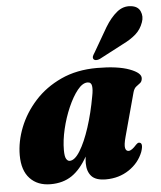

<svg xmlns="http://www.w3.org/2000/svg" viewBox="-52 -749 675 804"><g transform="rotate(-5 286.0 -347.0)"><path d="M458 -160Q449 -127 452 -113.8Q455 -100.5 466 -100.5Q479 -100.5 499.5 -124Q506.5 -131 511 -131Q531.5 -131 518 -91.5Q500.5 -46.5 458.2 -18.2Q416 10 361 10Q318.5 10 300.5 -10Q282.5 -30 282.5 -64.5Q282.5 -76.5 284.5 -92.5Q255 -40 218 -15Q181 10 129 10Q74 10 42 -24Q10 -58 10 -122Q10 -179.5 33.2 -238.5Q56.5 -297.5 101.5 -347.2Q146.5 -397 212.5 -427.5Q278.5 -458 364 -458Q450.5 -458 500 -439.5Q549.5 -421 547 -398Q546 -385 538 -379Q530 -373 521 -366Q512 -359 507.5 -342.5ZM196 -127.5Q196 -100.5 202 -90.5Q208 -80.5 216.5 -80.5Q238 -80.5 260.2 -116.5Q282.5 -152.5 302 -212.2Q321.5 -272 334 -342.5Q339.5 -369.5 337 -385.2Q334.5 -401 319 -401Q298 -401 276.5 -374Q255 -347 236.5 -304.5Q218 -262 207 -215Q196 -168 196 -127.5ZM419 -625.5Q442.5 -664 469 -685.5Q495.5 -707 527 -703.5Q557.5 -700.5 567.2 -678.2Q577 -656 568 -632Q558 -603 536 -583.5Q514 -564 480 -547.5L379 -494.5Q371 -491 363.5 -491.2Q356 -491.5 352.5 -496.5Q349 -502.5 352 -509.5Q355 -516.5 360.5 -524.5Z"/></g></svg>

Font: Fraunces 144pt Soft Black
Style: Italic
Weight: 900
Italic angle: -16°
Version: Version 1.000;[b76b70a41]